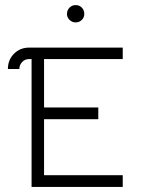

<svg xmlns="http://www.w3.org/2000/svg" viewBox="-20 -734 558 754"><path d="M243 -679Q243 -694 253 -704Q263 -714 277 -714Q292 -714 301.5 -704Q311 -694 311 -679Q311 -665 301 -655.5Q291 -646 277 -646Q263 -646 253 -656Q243 -666 243 -679ZM94 -502Q78 -502 67 -490.5Q56 -479 56 -463H11Q11 -499 35 -523Q59 -547 94 -547H462V-502H153V-312H366V-266H153V-46H462V0H104V-502Z"/></svg>

Font: Bhavuka
Style: Regular
Weight: 400
Version: 2.94.0; ttfautohint (v1.2) -l 7 -r 28 -G 50 -x 13 -D deva -f